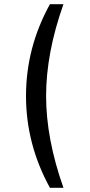

<svg xmlns="http://www.w3.org/2000/svg" viewBox="-20 -756 424 908"><path d="M280 132H216Q103 -74 103 -302Q103 -531 216 -736H280Q198 -505 198 -302Q198 -100 280 132Z"/></svg>

Font: Mingzat
Style: Regular
Weight: 400
Designer: Jason Glavy (Lepcha), Lorna Priest (Lepcha additions), Walt Agee (Sophia), Victor Gaultney (Sophia)
Foundry: SIL International
Version: Version 0.100